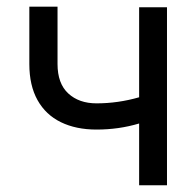

<svg xmlns="http://www.w3.org/2000/svg" viewBox="-20 -552 585 572"><path d="M477.5 0H394.5V-184.1Q334 -166 267.6 -166Q206.5 -166 161.4 -188Q116.2 -210 91.8 -253.7Q67.4 -297.4 67.4 -361.3V-532.2H151.4V-361.3Q151.4 -303.2 183.3 -273.7Q215.3 -244.1 267.6 -244.1Q331.5 -244.1 394.5 -262.2V-530.3H477.5Z"/></svg>

Font: Pretendard GOV
Style: Regular
Weight: 400
Designer: Base glyphs from Inter by Rasmus Andersson; Hangeul glyphs from Noto Sans CJK(Source Han Sans) by Jang Soo-young and Kan
Foundry: Kil Hyung-jin
Version: Version 1.309